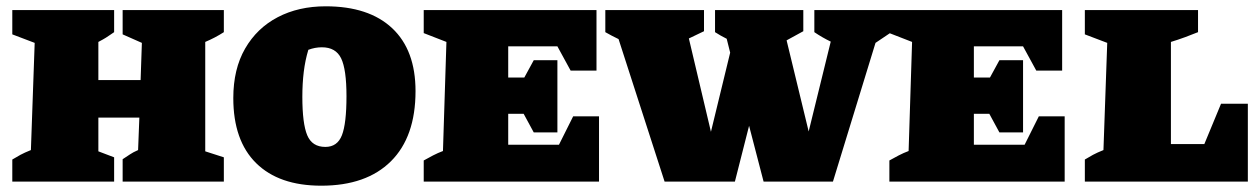

<svg xmlns="http://www.w3.org/2000/svg" viewBox="-20 -576 3983 609"><path d="M19 0V-70Q32 -78 45 -85Q58 -92 78 -100L90 -440L19 -467V-544H342V-474Q333 -468 328 -464.5Q323 -461 316 -456.5Q309 -452 292 -443V-322H426L430 -440L369 -467V-544H690V-474Q662 -456 631 -443V-96L690 -77V0H369V-71Q383 -80 392.5 -86.5Q402 -93 418 -100L422 -203H292V-96L342 -77V0Z M999 13Q865 13 792.5 -58.5Q720 -130 720 -265Q720 -357 757.5 -422Q795 -487 861 -521.5Q927 -556 1013 -556Q1150 -556 1224 -486.5Q1298 -417 1298 -287Q1298 -142 1220 -64.5Q1142 13 999 13ZM1012 -110Q1050 -110 1064.5 -147Q1079 -184 1079 -271Q1079 -356 1062 -391Q1045 -426 1001 -426Q979 -426 958 -418Q948 -385 943.5 -348Q939 -311 939 -269Q939 -184 954.5 -147Q970 -110 1012 -110Z M1798 -207H1880V0H1324V-67Q1338 -75 1353.5 -83Q1369 -91 1385 -97L1396 -443L1324 -471V-544H1872V-352H1790L1748 -429H1592V-330H1643L1673 -385H1748V-156H1673L1641 -215H1592V-117H1753Z M2088 0 1942 -452Q1921 -462 1900 -474V-544H2213V-477L2165 -454L2235 -158L2296 -409L2285 -453Q2265 -463 2248 -474V-544H2528V-477L2475 -448L2545 -159L2615 -444Q2588 -457 2563 -474V-544H2812V-477L2757 -440L2622 0H2402L2356 -177L2311 0Z M3275 -207H3357V0H2801V-67Q2815 -75 2830.5 -83Q2846 -91 2862 -97L2873 -443L2801 -471V-544H3349V-352H3267L3225 -429H3069V-330H3120L3150 -385H3225V-156H3150L3118 -215H3069V-117H3230Z M3853 -247H3938V0H3421V-70Q3434 -78 3447 -85Q3460 -92 3480 -100L3492 -440L3421 -467V-544H3780V-474Q3763 -467 3740 -458.5Q3717 -450 3694 -443V-119H3800Z"/></svg>

Font: Piazzolla SC Black
Style: Regular
Weight: 900
Designer: Juan Pablo del Peral
Foundry: Huerta Tipografica
Version: Version 1.330